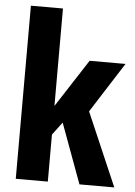

<svg xmlns="http://www.w3.org/2000/svg" viewBox="-56 -853 629 895"><g transform="rotate(5 258.5 -405.0)"><path d="M52 -810H202V-354L347 -578H515L365 -343L513 0H350L247 -280L202 -220V0H52Z"/></g></svg>

Font: Oswald SemiBold
Style: Regular
Weight: 400
Version: Version